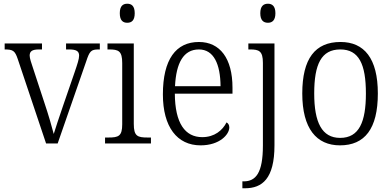

<svg xmlns="http://www.w3.org/2000/svg" viewBox="-20 -769 2099 1029"><path d="M75 -453 227 0H289L442 -440C460 -495 468 -504 508 -504H515V-536H334V-504H351C390 -504 404 -494 404 -471C404 -453 395 -426 380 -382L320 -208C295 -136 276 -77 268 -51C259 -87 238 -159 220 -212L156 -407C148 -430 139 -457 139 -471C139 -494 152 -504 189 -504H205V-536H5V-504C50 -504 60 -497 75 -453Z M662 -647C685 -647 702 -659 702 -698C702 -737 685 -749 662 -749C639 -749 622 -737 622 -698C622 -659 639 -647 662 -647ZM543 0H789V-32H771C717 -32 697 -39 697 -105V-536H556V-504H565C615 -504 635 -496 635 -431V-103C635 -39 615 -32 561 -32H543Z M1055 10C1158 10 1209 -49 1209 -86C1209 -100 1202 -109 1194 -113C1173 -71 1130 -34 1064 -34C972 -34 918 -108 917 -267H1226V-299C1226 -456 1159 -544 1046 -544C923 -544 853 -451 853 -263C853 -89 929 10 1055 10ZM1162 -307H918C924 -431 963 -504 1046 -504C1126 -504 1161 -425 1162 -307Z M1416 -647C1438 -647 1456 -659 1456 -698C1456 -737 1438 -749 1416 -749C1393 -749 1375 -737 1375 -698C1375 -659 1393 -647 1416 -647ZM1279 240H1293C1385 240 1451 189 1451 10V-536H1311V-504H1320C1368 -504 1389 -496 1389 -432V11C1389 158 1351 203 1286 203H1279Z M1802 10C1935 10 2005 -79 2005 -268C2005 -456 1932 -544 1805 -544C1669 -544 1600 -455 1600 -268C1600 -80 1676 10 1802 10ZM1803 -30C1705 -30 1664 -113 1664 -268C1664 -425 1702 -504 1804 -504C1903 -504 1941 -426 1941 -268C1941 -116 1905 -30 1803 -30Z"/></svg>

Font: Noto Serif Devanagari SemiCondensed Light
Style: Regular
Weight: 300
Width: 4
Designer: Universal Thirst, Indian Type Foundry and the Monotype Design Team
Foundry: Monotype Imaging Inc.
Version: Version 2.004